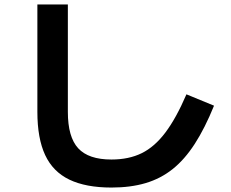

<svg xmlns="http://www.w3.org/2000/svg" viewBox="-20 -790 1040 863"><path d="M481 53Q366 53 292 17.5Q218 -18 183 -93Q148 -168 148 -287V-770H285V-287Q285 -174 331.5 -123.5Q378 -73 481 -73Q559 -73 617 -101.5Q675 -130 723.5 -194.5Q772 -259 818 -366L942 -315Q901 -214 855.5 -143.5Q810 -73 756 -30Q702 13 634.5 33Q567 53 481 53Z"/></svg>

Font: M PLUS 1 Thin
Style: Bold
Weight: 700
Version: Version 1.001